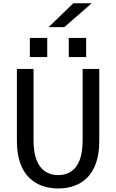

<svg xmlns="http://www.w3.org/2000/svg" viewBox="-20 -1110 690 1142"><path d="M326 11Q276 11 231.5 -4.5Q187 -20 153 -53.5Q119 -87 99.8 -141.2Q80.5 -195.5 80.5 -272V-700H179.5V-276.5Q179.5 -205 197.2 -159Q215 -113 247.8 -90.8Q280.5 -68.5 326 -68.5Q371.5 -68.5 404.2 -90.8Q437 -113 454.2 -159Q471.5 -205 471.5 -276.5V-700H570.5V-272Q570.5 -195.5 551.5 -141.2Q532.5 -87 499 -53.5Q465.5 -20 421 -4.5Q376.5 11 326 11ZM157.5 -884.5H261V-770.5H157.5ZM389 -884.5H492.5V-770.5H389ZM362.5 -948.5H269L416 -1090.5H525.5Z"/></svg>

Font: Trispace Thin
Style: Regular
Weight: 400
Version: Version 1.210